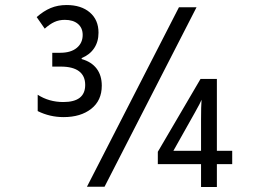

<svg xmlns="http://www.w3.org/2000/svg" viewBox="-20 -743 1040 764"><path d="M130 -301V-366Q175 -337 232 -337Q319 -337 319 -405Q319 -441 294.5 -459.5Q270 -478 222 -478H188V-533H220Q262 -533 285.5 -552.5Q309 -572 309 -604Q309 -632 290 -648Q271 -664 238 -664Q215 -664 196.5 -655.5Q178 -647 158 -629L126 -675Q153 -699 181.5 -711Q210 -723 245 -723Q303 -723 337.5 -693.5Q372 -664 372 -613Q372 -577 354.5 -551Q337 -525 305 -512V-508Q344 -497 364.5 -470Q385 -443 385 -402Q385 -343 343 -310Q301 -277 233 -277Q178 -277 130 -301ZM780 -90H608V-139L778 -429H843V-143H904V-90H843V1H780ZM780 -143V-268Q780 -320 782 -346Q779 -337 756 -296L670 -143ZM692 -714H762L396 0H326Z"/></svg>

Font: Noto Sans Mono UI Cond
Style: Regular
Weight: 400
Width: 3
Monospace: yes
Designer: Monotype Design team
Foundry: Monotype Imaging Inc.
Version: Version 1.000